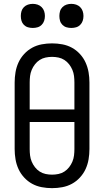

<svg xmlns="http://www.w3.org/2000/svg" viewBox="-20 -968 540 996"><path d="M250 8Q223 8 196.5 3Q170 -2 147 -14.5Q124 -27 105.5 -47Q87 -67 76 -91Q65 -115 60.5 -141.5Q56 -168 56 -195V-540Q56 -567 60.5 -593.5Q65 -620 76 -644Q87 -668 105.5 -688Q124 -708 147 -720.5Q170 -733 196.5 -738Q223 -743 250 -743Q277 -743 303.5 -738Q330 -733 353 -720.5Q376 -708 394.5 -688Q413 -668 424 -643.5Q435 -619 439.5 -593Q444 -567 444 -540V-195Q444 -168 439.5 -141.5Q435 -115 424 -91Q413 -67 394.5 -47Q376 -27 353 -14.5Q330 -2 303.5 3Q277 8 250 8ZM366 -400V-540Q366 -557 364 -573.5Q362 -590 355.5 -605.5Q349 -621 338.5 -634.5Q328 -648 314 -657Q300 -666 283.5 -669.5Q267 -673 250 -673Q233 -673 216.5 -669.5Q200 -666 186 -657Q172 -648 161.5 -634.5Q151 -621 144.5 -605.5Q138 -590 136 -573.5Q134 -557 134 -540V-400ZM250 -62Q267 -62 283.5 -65.5Q300 -69 314 -78Q328 -87 338.5 -100.5Q349 -114 355.5 -129.5Q362 -145 364 -161.5Q366 -178 366 -195V-335H134V-195Q134 -178 136 -161.5Q138 -145 144.5 -129.5Q151 -114 161.5 -100.5Q172 -87 186 -78Q200 -69 216.5 -65.5Q233 -62 250 -62ZM350 -823Q337 -823 325 -826.5Q313 -830 304 -839Q295 -848 291.5 -860Q288 -872 288 -885Q288 -898 291.5 -910Q295 -922 304 -931Q313 -940 325 -944Q337 -948 350 -948Q363 -948 375 -944Q387 -940 396 -931Q405 -922 409 -910Q413 -898 413 -885Q413 -872 409 -860Q405 -848 396 -839Q387 -830 375 -826.5Q363 -823 350 -823ZM150 -823Q137 -823 125 -826.5Q113 -830 104 -839Q95 -848 91.5 -860Q88 -872 88 -885Q88 -898 91.5 -910Q95 -922 104 -931Q113 -940 125 -944Q137 -948 150 -948Q163 -948 175 -944Q187 -940 196 -931Q205 -922 209 -910Q213 -898 213 -885Q213 -872 209 -860Q205 -848 196 -839Q187 -830 175 -826.5Q163 -823 150 -823Z"/></svg>

Font: Iosevka Term
Style: Regular
Weight: 400
Monospace: yes
Designer: Belleve Invis
Foundry: Belleve Invis
Version: Version 30.0.1